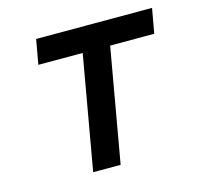

<svg xmlns="http://www.w3.org/2000/svg" viewBox="-85 -643 771 736"><g transform="rotate(-15 300.0 -275.0)"><path d="M277 -452H101L118.5 -550H578.5L561 -452H386L306.5 0H197.5Z"/></g></svg>

Font: JuliaMono BoldItalic
Style: Regular
Weight: 700
Italic angle: -9°
Monospace: yes
Designer: cormullion
Foundry: corm
Version: Version 0.049; ttfautohint (v1.8.4)